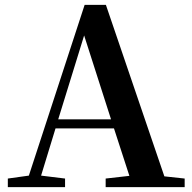

<svg xmlns="http://www.w3.org/2000/svg" viewBox="-20 -765 786 785"><path d="M12 0V-35L98 -47L326 -745H413L652 -44L735 -35V0H412V-35L509 -46L446 -240H207L148 -47L246 -35V0ZM218 -277H434L324 -620Z"/></svg>

Font: GenRyuMin TW B
Style: Regular
Weight: 700
Version: Version 1.501;PS 1;hotconv 16.6.51;makeotf.lib2.5.65220